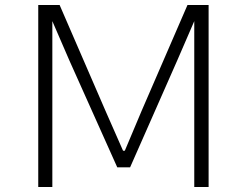

<svg xmlns="http://www.w3.org/2000/svg" viewBox="-20 -743 981 763"><path d="M132 -723H217L399 -303L469 -144H476L543 -303L725 -723H809V0H752V-466V-659L684 -502L497 -78H446L256 -502L188 -659V-466V0H132Z"/></svg>

Font: Nebula Sans Light
Style: Regular
Weight: 300
Designer: Paul D. Hunt for Adobe (as Source Sans)
Foundry: Nebula Entertainment & Broadcasting LLC
Version: Version 1.010